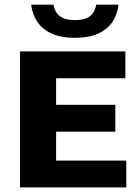

<svg xmlns="http://www.w3.org/2000/svg" viewBox="-20 -820 610 840"><path d="M67.5 0V-595H528.5V-477.5H225.5V-117.5H532.5V0ZM162.5 -244V-361.5H484.5V-244ZM308 -654.5Q248.5 -654.5 207.8 -672.5Q167 -690.5 144.2 -723.2Q121.5 -756 116.5 -799.5H214Q219.5 -767 241.8 -749.5Q264 -732 308 -732Q352 -732 373.8 -749.5Q395.5 -767 401 -799.5H498.5Q493.5 -755.5 471 -723Q448.5 -690.5 408 -672.5Q367.5 -654.5 308 -654.5Z"/></svg>

Font: Encode Sans SC Condensed Thin
Style: Bold
Weight: 700
Version: Version 3.002